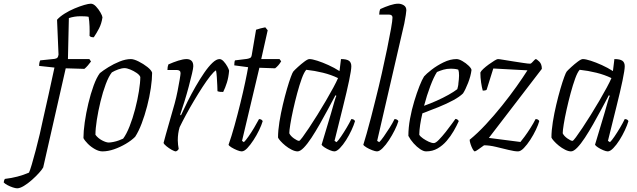

<svg xmlns="http://www.w3.org/2000/svg" viewBox="-166 -820 3453 1040"><path d="M-73 200Q-82 200 -97 195Q-112 190 -126 182.5Q-140 175 -146 168Q-144 154 -139 149Q-69 141 -9 115Q-4 105 6 71.5Q16 38 27.5 -6Q39 -50 49.5 -94Q60 -138 66 -169Q81 -237 97 -307Q113 -377 129 -454L46 -463Q46 -482 52 -493L129 -501Q141 -503 145 -507.5Q149 -512 151 -524L143 -713Q158 -730 183.5 -746Q209 -762 237.5 -774Q266 -786 290 -793Q314 -800 326 -800Q340 -800 354 -785Q368 -770 378 -752.5Q388 -735 389 -726Q384 -692 370.5 -666Q357 -640 342 -618Q324 -618 319 -626Q320 -648 319 -677Q318 -706 314 -729Q305 -731 292.5 -731.5Q280 -732 270 -732Q253 -732 237.5 -729.5Q222 -727 207 -722L202 -500H318L327 -487Q320 -477 309.5 -465Q299 -453 291 -447L190 -450L68 87Q62 98 45.5 116.5Q29 135 7 154.5Q-15 174 -36.5 187Q-58 200 -73 200Z M389 0Q370 0 348.5 -12Q327 -24 310 -41Q293 -58 286 -72Q286 -108 293 -157.5Q300 -207 312.5 -259.5Q325 -312 341 -356Q357 -400 375 -424Q392 -438 421 -456Q450 -474 482.5 -487Q515 -500 543 -500Q559 -500 585 -487Q611 -474 632.5 -457Q654 -440 658 -426Q658 -391 651 -343Q644 -295 631 -245Q618 -195 601.5 -151.5Q585 -108 566 -79Q546 -59 515.5 -41Q485 -23 452 -11.5Q419 0 389 0ZM423 -48Q432 -48 447.5 -51Q463 -54 478 -59.5Q493 -65 501 -69Q519 -93 536 -136Q553 -179 566 -229Q579 -279 586.5 -326Q594 -373 594 -403Q590 -414 574 -425Q558 -436 539.5 -443.5Q521 -451 509 -451Q494 -451 474.5 -444Q455 -437 440 -428Q423 -407 407 -364.5Q391 -322 378.5 -270.5Q366 -219 358.5 -171Q351 -123 351 -90Q365 -71 387 -59.5Q409 -48 423 -48Z M787 0Q779 0 764 -8.5Q749 -17 735.5 -28Q722 -39 720 -46Q723 -59 732 -90.5Q741 -122 753.5 -166Q766 -210 780 -259Q789 -292 796 -327.5Q803 -363 807.5 -390Q812 -417 812 -424Q812 -441 790 -441H741Q741 -458 746 -471Q773 -483 799.5 -491.5Q826 -500 845 -500Q861 -500 871 -491Q881 -482 881 -461Q881 -451 874 -421Q867 -391 856.5 -351.5Q846 -312 833.5 -271.5Q821 -231 810 -199L814 -195Q830 -230 850.5 -271Q871 -312 894 -352Q917 -392 940 -425.5Q963 -459 984.5 -479.5Q1006 -500 1023 -500Q1034 -500 1045.5 -487.5Q1057 -475 1065.5 -459.5Q1074 -444 1075 -437Q1072 -401 1063 -372.5Q1054 -344 1043 -322Q1025 -321 1012 -326Q1012 -335 1011 -356.5Q1010 -378 1008.5 -401.5Q1007 -425 1004 -439Q992 -432 973 -408Q954 -384 931.5 -349.5Q909 -315 885.5 -275.5Q862 -236 841.5 -198Q821 -160 807 -131Q797 -98 797 -60Q797 -48 798.5 -36Q800 -24 802 -13Q800 -10 797 -6.5Q794 -3 787 0Z M1143 0Q1134 0 1118 -6.5Q1102 -13 1088 -21.5Q1074 -30 1072 -36Q1088 -81 1104.5 -140.5Q1121 -200 1136 -261Q1151 -322 1162 -374Q1173 -426 1178 -456L1103 -466Q1103 -475 1104 -482.5Q1105 -490 1107 -493L1172 -501Q1183 -503 1189.5 -506.5Q1196 -510 1198 -524L1221 -659Q1232 -663 1246 -666.5Q1260 -670 1271 -672L1284 -656L1249 -500H1348L1357 -488Q1343 -464 1324 -450L1239 -453L1145 -57L1155 -50Q1164 -58 1179.5 -80Q1195 -102 1210.5 -128Q1226 -154 1237 -175Q1251 -175 1257 -164Q1251 -143 1237.5 -115Q1224 -87 1207 -61Q1190 -35 1173.5 -17.5Q1157 0 1143 0Z M1446 0Q1432 0 1414 -9Q1396 -18 1380 -31Q1364 -44 1353 -56.5Q1342 -69 1340 -75Q1340 -113 1347.5 -159.5Q1355 -206 1366 -252.5Q1377 -299 1388.5 -338.5Q1400 -378 1409.5 -403.5Q1419 -429 1423 -433Q1430 -441 1447.5 -457Q1465 -473 1483 -486.5Q1501 -500 1510 -500Q1525 -500 1553 -491Q1581 -482 1613 -467.5Q1645 -453 1673 -435L1681 -500Q1711 -500 1724 -491Q1737 -482 1737 -461Q1737 -441 1725 -383.5Q1713 -326 1692 -242Q1671 -158 1646 -57L1657 -50Q1666 -58 1681 -80Q1696 -102 1711.5 -128Q1727 -154 1737 -175Q1752 -175 1757 -164Q1751 -143 1738 -115Q1725 -87 1708.5 -61Q1692 -35 1675 -17.5Q1658 0 1645 0Q1636 0 1620.5 -6.5Q1605 -13 1592 -21.5Q1579 -30 1576 -36L1627 -206Q1637 -242 1645 -269Q1653 -296 1656 -301L1651 -304Q1633 -270 1611 -229Q1589 -188 1566 -147.5Q1543 -107 1521 -73.5Q1499 -40 1479.5 -20Q1460 0 1446 0ZM1454 -57Q1458 -57 1472.5 -76.5Q1487 -96 1508 -127.5Q1529 -159 1553 -197.5Q1577 -236 1599.5 -274.5Q1622 -313 1639.5 -345.5Q1657 -378 1665 -397Q1628 -415 1583.5 -426Q1539 -437 1493 -442Q1481 -429 1468.5 -394.5Q1456 -360 1444 -315.5Q1432 -271 1422 -226Q1412 -181 1406.5 -146.5Q1401 -112 1401 -98Q1408 -83 1426.5 -70Q1445 -57 1454 -57Z M1876 0Q1867 0 1850 -6.5Q1833 -13 1819 -21.5Q1805 -30 1802 -36Q1809 -57 1820 -96.5Q1831 -136 1844 -185Q1857 -234 1869 -284Q1886 -351 1902 -422Q1918 -493 1931 -556Q1944 -619 1952 -664.5Q1960 -710 1960 -725Q1960 -741 1940 -741H1888Q1888 -758 1894 -771Q1920 -783 1946 -791.5Q1972 -800 1991 -800Q2007 -800 2021 -791.5Q2035 -783 2035 -764Q2035 -760 2032 -738.5Q2029 -717 2024 -693L1877 -57L1888 -50Q1897 -58 1912.5 -80Q1928 -102 1944.5 -128Q1961 -154 1971 -175Q1986 -175 1992 -164Q1986 -143 1972 -115Q1958 -87 1941 -61Q1924 -35 1906.5 -17.5Q1889 0 1876 0Z M2142 0Q2128 0 2110 -12Q2092 -24 2074.5 -43.5Q2057 -63 2046 -84Q2046 -128 2055 -177Q2064 -226 2078 -272Q2092 -318 2106 -353.5Q2120 -389 2131 -406Q2143 -420 2172 -442.5Q2201 -465 2237 -482.5Q2273 -500 2307 -500Q2320 -500 2339 -489Q2358 -478 2372.5 -464Q2387 -450 2388 -441Q2384 -408 2369.5 -371Q2355 -334 2342 -314Q2324 -296 2289 -277Q2254 -258 2209.5 -240Q2165 -222 2122 -206Q2106 -139 2105 -90Q2111 -80 2125.5 -70Q2140 -60 2156 -52.5Q2172 -45 2184 -45Q2194 -45 2211.5 -63Q2229 -81 2248.5 -105.5Q2268 -130 2282.5 -150.5Q2297 -171 2301 -176Q2313 -175 2319 -164Q2308 -139 2291.5 -110.5Q2275 -82 2253.5 -57Q2232 -32 2204.5 -16Q2177 0 2142 0ZM2131 -247Q2165 -259 2199.5 -274.5Q2234 -290 2263.5 -306.5Q2293 -323 2311 -337Q2313 -344 2315 -353Q2317 -362 2317 -369Q2320 -390 2320.5 -410Q2321 -430 2316 -443Q2305 -446 2295.5 -447Q2286 -448 2277 -448Q2254 -448 2235.5 -442.5Q2217 -437 2201 -430Q2184 -404 2165 -354Q2146 -304 2131 -247Z M2406 0Q2401 0 2394.5 -12Q2388 -24 2383 -39Q2378 -54 2378 -63Q2421 -98 2466 -146.5Q2511 -195 2553.5 -248Q2596 -301 2631.5 -351Q2667 -401 2691 -439L2506 -449L2470 -334Q2464 -329 2449 -329Q2444 -346 2440 -373Q2436 -400 2436 -427Q2439 -435 2452 -447Q2465 -459 2481.5 -471Q2498 -483 2512 -491.5Q2526 -500 2531 -500Q2538 -500 2561 -496Q2584 -492 2613.5 -487.5Q2643 -483 2669 -479Q2695 -475 2706 -475Q2710 -475 2716 -481.5Q2722 -488 2728 -494Q2734 -500 2736 -500Q2741 -500 2755 -486.5Q2769 -473 2769 -447L2482 -73L2653 -51Q2660 -59 2675.5 -80Q2691 -101 2707.5 -127Q2724 -153 2735 -175Q2750 -175 2755 -164Q2750 -145 2737 -117.5Q2724 -90 2706.5 -63Q2689 -36 2671.5 -18Q2654 0 2640 0Q2621 0 2588.5 -8Q2556 -16 2520.5 -24.5Q2485 -33 2456 -33Q2442 -23 2426 -11.5Q2410 0 2406 0Z M2927 0Q2913 0 2895 -9Q2877 -18 2861 -31Q2845 -44 2834 -56.5Q2823 -69 2821 -75Q2821 -113 2828.5 -159.5Q2836 -206 2847 -252.5Q2858 -299 2869.5 -338.5Q2881 -378 2890.5 -403.5Q2900 -429 2904 -433Q2911 -441 2928.5 -457Q2946 -473 2964 -486.5Q2982 -500 2991 -500Q3006 -500 3034 -491Q3062 -482 3094 -467.5Q3126 -453 3154 -435L3162 -500Q3192 -500 3205 -491Q3218 -482 3218 -461Q3218 -441 3206 -383.5Q3194 -326 3173 -242Q3152 -158 3127 -57L3138 -50Q3147 -58 3162 -80Q3177 -102 3192.5 -128Q3208 -154 3218 -175Q3233 -175 3238 -164Q3232 -143 3219 -115Q3206 -87 3189.5 -61Q3173 -35 3156 -17.5Q3139 0 3126 0Q3117 0 3101.5 -6.5Q3086 -13 3073 -21.5Q3060 -30 3057 -36L3108 -206Q3118 -242 3126 -269Q3134 -296 3137 -301L3132 -304Q3114 -270 3092 -229Q3070 -188 3047 -147.5Q3024 -107 3002 -73.5Q2980 -40 2960.5 -20Q2941 0 2927 0ZM2935 -57Q2939 -57 2953.5 -76.5Q2968 -96 2989 -127.5Q3010 -159 3034 -197.5Q3058 -236 3080.5 -274.5Q3103 -313 3120.5 -345.5Q3138 -378 3146 -397Q3109 -415 3064.5 -426Q3020 -437 2974 -442Q2962 -429 2949.5 -394.5Q2937 -360 2925 -315.5Q2913 -271 2903 -226Q2893 -181 2887.5 -146.5Q2882 -112 2882 -98Q2889 -83 2907.5 -70Q2926 -57 2935 -57Z"/></svg>

Font: Texturina 72pt 72pt ExtraLight
Style: Italic
Weight: 200
Italic angle: -11°
Designer: Guillermo Torres Carreño
Foundry: Omnibus-Type
Version: Version 1.002; ttfautohint (v1.8.3)